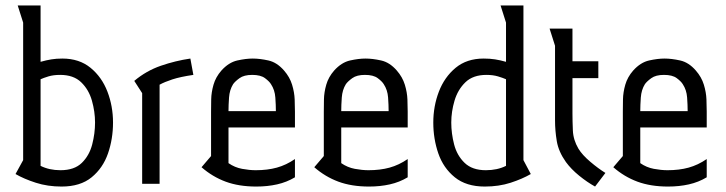

<svg xmlns="http://www.w3.org/2000/svg" viewBox="-20 -675 2665 705"><path d="M65 -87V-592L45 -655H129V-448Q150 -454 168.5 -457Q187 -460 209 -460Q271 -460 312.5 -426Q354 -392 374.5 -338.5Q395 -285 395 -225Q395 -165 376.5 -111.5Q358 -58 316.5 -24Q275 10 206 10Q155 10 111.5 -4Q68 -18 37 -36ZM129 -66Q161 -50 202 -50Q253 -50 280.5 -77Q308 -104 318.5 -144.5Q329 -185 329 -225Q329 -265 317.5 -305.5Q306 -346 278 -373Q250 -400 201 -400Q176 -400 158 -394.5Q140 -389 129 -384Z M502 -333 473 -378Q517 -415 570.5 -433.5Q624 -452 679 -460L690 -400Q642 -393 613 -383.5Q584 -374 566 -364V0H502Z M819 -207V-76Q842 -60 869 -55Q896 -50 919 -50Q962 -50 996.5 -59.5Q1031 -69 1063 -91V-24Q1033 -6 997.5 2Q962 10 921 10Q857 10 808.5 -8Q760 -26 720 -61L755 -102V-265Q755 -284 755.5 -310Q756 -336 764 -364Q772 -392 793 -416Q820 -446 851.5 -453Q883 -460 908 -460Q934 -460 965.5 -453Q997 -446 1023 -416Q1044 -392 1052.5 -364Q1061 -336 1062 -310Q1063 -284 1063 -265V-207ZM993 -267Q993 -289 991 -317Q989 -345 975 -366Q969 -376 953 -388Q937 -400 906 -400Q876 -400 859.5 -388Q843 -376 836 -366Q823 -345 821 -317Q819 -289 819 -267Z M1233 -207V-76Q1256 -60 1283 -55Q1310 -50 1333 -50Q1376 -50 1410.5 -59.5Q1445 -69 1477 -91V-24Q1447 -6 1411.5 2Q1376 10 1335 10Q1271 10 1222.5 -8Q1174 -26 1134 -61L1169 -102V-265Q1169 -284 1169.5 -310Q1170 -336 1178 -364Q1186 -392 1207 -416Q1234 -446 1265.5 -453Q1297 -460 1322 -460Q1348 -460 1379.5 -453Q1411 -446 1437 -416Q1458 -392 1466.5 -364Q1475 -336 1476 -310Q1477 -284 1477 -265V-207ZM1407 -267Q1407 -289 1405 -317Q1403 -345 1389 -366Q1383 -376 1367 -388Q1351 -400 1320 -400Q1290 -400 1273.5 -388Q1257 -376 1250 -366Q1237 -345 1235 -317Q1233 -289 1233 -267Z M1929 -36Q1898 -18 1855 -4Q1812 10 1760 10Q1692 10 1650 -24Q1608 -58 1589.5 -111.5Q1571 -165 1571 -225Q1571 -285 1591.5 -338.5Q1612 -392 1653 -426Q1694 -460 1756 -460Q1779 -460 1798 -457Q1817 -454 1838 -448V-592L1818 -655H1902V-87ZM1838 -384Q1827 -389 1808.5 -394.5Q1790 -400 1766 -400Q1717 -400 1689 -373Q1661 -346 1649 -305.5Q1637 -265 1637 -225Q1637 -185 1647.5 -144.5Q1658 -104 1686 -77Q1714 -50 1764 -50Q1806 -50 1838 -66Z M2082 -570V-450H2177V-388H2082V-259Q2082 -231 2083.5 -196Q2085 -161 2104 -129Q2118 -106 2147.5 -81Q2177 -56 2203 -40L2165 10Q2136 -6 2106.5 -30Q2077 -54 2058 -80Q2031 -118 2024.5 -156.5Q2018 -195 2018 -233V-507L1998 -570Z M2331 -207V-76Q2354 -60 2381 -55Q2408 -50 2431 -50Q2474 -50 2508.5 -59.5Q2543 -69 2575 -91V-24Q2545 -6 2509.5 2Q2474 10 2433 10Q2369 10 2320.5 -8Q2272 -26 2232 -61L2267 -102V-265Q2267 -284 2267.5 -310Q2268 -336 2276 -364Q2284 -392 2305 -416Q2332 -446 2363.5 -453Q2395 -460 2420 -460Q2446 -460 2477.5 -453Q2509 -446 2535 -416Q2556 -392 2564.5 -364Q2573 -336 2574 -310Q2575 -284 2575 -265V-207ZM2505 -267Q2505 -289 2503 -317Q2501 -345 2487 -366Q2481 -376 2465 -388Q2449 -400 2418 -400Q2388 -400 2371.5 -388Q2355 -376 2348 -366Q2335 -345 2333 -317Q2331 -289 2331 -267Z"/></svg>

Font: Aubrey
Style: Regular
Weight: 400
Designer: Gayaneh Bagdasaryan
Foundry: Cyreal.org
Version: Version 1.102; ttfautohint (v1.8.3)